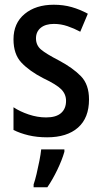

<svg xmlns="http://www.w3.org/2000/svg" viewBox="-20 -570 430 811"><path d="M356 -150Q356 -72 309.5 -31Q263 10 179 10Q136 10 100.5 1.5Q65 -7 37 -21V-117Q64 -99 101 -86.5Q138 -74 175 -74Q217 -74 238 -92.5Q259 -111 259 -144Q259 -172 239 -192.5Q219 -213 162 -240Q104 -270 70.5 -305.5Q37 -341 37 -404Q37 -472 84 -511Q131 -550 207 -550Q248 -550 283 -540Q318 -530 351 -512L319 -436Q293 -450 265 -459.5Q237 -469 208 -469Q172 -469 152 -452.5Q132 -436 132 -408Q132 -379 153 -361Q174 -343 230 -314Q288 -283 322 -248Q356 -213 356 -150ZM252 71Q242 106 222 147.5Q202 189 180 221H122V209Q128 192 134.5 164.5Q141 137 146.5 109Q152 81 154 61H252Z"/></svg>

Font: Noto Sans Lao UI Cond Med
Style: Regular
Weight: 500
Width: 3
Designer: Monotype Design Team
Foundry: Monotype Imaging Inc.
Version: Version 2.000; ttfautohint (v1.8.4.7-5d5b)